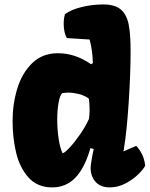

<svg xmlns="http://www.w3.org/2000/svg" viewBox="-20 -812 657 842"><path d="M233.9 -578.6Q310.1 -578.6 379.4 -530.3L387.2 -535.2Q385.7 -592.3 373 -638.7L273.9 -645Q267.1 -653.8 263.2 -671.1Q259.3 -688.5 259.3 -707Q259.3 -731.9 265.1 -750Q294.4 -771 340.3 -781.7Q386.2 -792.5 432.1 -792.5Q482.9 -792.5 508.8 -771.2Q534.7 -750 543.7 -707.3Q552.7 -664.6 552.7 -588.9Q552.7 -489.3 544.4 -362.8Q536.1 -236.3 522.9 -156.2L521 -147.9L577.6 -172.4Q591.8 -157.2 602.8 -135.5Q613.8 -113.8 616.7 -85.4Q609.9 -70.8 586.9 -48.1Q564 -25.4 530.8 -7.8Q497.6 9.8 461.4 9.8Q420.9 9.8 399.2 -14.4Q377.4 -38.6 377.4 -76.2Q377.4 -85.9 382.6 -116.2Q387.7 -146.5 391.1 -158.2L376.5 -162.6Q351.6 -75.2 310.5 -32.7Q269.5 9.8 209 9.8Q144 9.8 105.2 -33.4Q66.4 -76.7 50.8 -142.1Q35.2 -207.5 35.2 -281.7Q35.2 -356 55.9 -423.8Q76.7 -491.7 121.3 -535.2Q166 -578.6 233.9 -578.6ZM373 -331.5Q373 -346.7 371.8 -360.4Q370.6 -374 369.1 -379.9Q349.6 -394 325 -399.9Q300.3 -405.8 279.8 -405.8Q267.1 -405.8 252.4 -403.3Q242.7 -393.6 236.8 -361.1Q231 -328.6 231 -288.1Q231 -244.6 237.1 -203.9Q243.2 -163.1 254.4 -140.1Q262.2 -140.1 284.9 -164.3Q307.6 -188.5 332 -223.9Q356.4 -259.3 370.1 -290.5Q373 -308.1 373 -331.5Z"/></svg>

Font: Kavoon
Style: Regular
Weight: 400
Designer: Viktoriya Grabowska
Foundry: Viktoriya Grabowska
Version: Version 1.004; ttfautohint (v1.4.1)